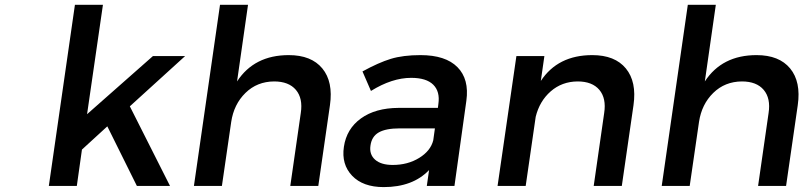

<svg xmlns="http://www.w3.org/2000/svg" viewBox="-20 -762 3293 787"><path d="M180.2 0 287.1 -742.2H401.9L336.9 -293.9L606.9 -532.2H738.8L512.2 -326.2L676.8 0H541L419.9 -244.1L315.9 -148.9L294.9 0Z M774.9 0 881.8 -742.2H996.6L951.7 -428.2Q1022 -536.1 1163.6 -536.1Q1256.3 -536.1 1301.3 -481.4Q1346.2 -426.8 1332.5 -331.1L1284.7 0H1169.9L1212.9 -298.8Q1222.2 -358.9 1192.9 -393.6Q1163.6 -428.2 1103.5 -428.2Q1033.7 -427.7 986.1 -381.1Q938.5 -334.5 927.7 -262.2L889.6 0Z M1389.6 -160.2Q1400.4 -233.9 1459.5 -276.6Q1518.6 -319.3 1613.8 -319.8H1774.9L1776.9 -335.9Q1784.2 -386.7 1755.9 -414.8Q1727.5 -442.9 1665.5 -442.9Q1586.9 -442.9 1500.5 -389.2L1465.8 -469.2Q1531.7 -505.4 1582 -520.8Q1632.3 -536.1 1703.6 -536.1Q1806.2 -536.1 1855 -486.8Q1903.8 -437.5 1891.6 -349.1L1842.8 0H1729.5L1738.8 -64.9Q1671.9 4.9 1552.7 4.9Q1467.8 4.9 1423.3 -41.7Q1378.9 -88.4 1389.6 -160.2ZM1498.5 -165Q1493.2 -128.9 1517.6 -107.4Q1542 -85.9 1589.8 -85.9Q1651.4 -85.9 1698.2 -114.7Q1745.1 -143.6 1755.9 -187L1762.7 -235.8H1618.7Q1561.5 -235.8 1532.5 -219.2Q1503.4 -202.6 1498.5 -165Z M2019.5 0 2096.7 -532.2H2211.4L2196.8 -430.2Q2266.6 -536.1 2407.7 -536.1Q2500.5 -536.1 2545.4 -481.4Q2590.3 -426.8 2576.7 -331.1L2528.8 0H2413.6L2456.5 -298.8Q2465.8 -358.9 2436.8 -393.6Q2407.7 -428.2 2347.7 -428.2Q2283.2 -427.7 2237.3 -387.5Q2191.4 -347.2 2175.8 -283.2L2134.8 0Z M2692.4 0 2799.3 -742.2H2914.1L2869.1 -428.2Q2939.5 -536.1 3081.1 -536.1Q3173.8 -536.1 3218.8 -481.4Q3263.7 -426.8 3250 -331.1L3202.1 0H3087.4L3130.4 -298.8Q3139.6 -358.9 3110.4 -393.6Q3081.1 -428.2 3021 -428.2Q2951.2 -427.7 2903.6 -381.1Q2856 -334.5 2845.2 -262.2L2807.1 0Z"/></svg>

Font: Trueno
Style: Italic
Weight: 400
Designer: Julieta Ulanovsky
Foundry: Julieta Ulanovsky
Version: Version 3.001b | FøM Fix